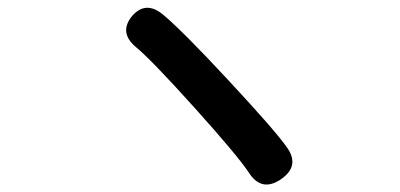

<svg xmlns="http://www.w3.org/2000/svg" viewBox="-20 -599 1040 499"><path d="M710 -133Q660 -99 627 -150Q598 -194 486 -318.5Q374 -443 334 -476Q288 -514 323 -557Q359 -599 405 -560Q456 -517 573 -391Q694 -261 725 -217Q761 -168 710 -133Z"/></svg>

Font: Resource Han Rounded TW Medium
Style: Regular
Weight: 500
Designer: Cyano Hao (round all glyphs); Ryoko NISHIZUKA 西塚涼子 (kana, bopomofo & ideographs); Paul D. Hunt (Latin, Greek & Cyrillic)
Foundry: Cyano Hao
Version: 0.990